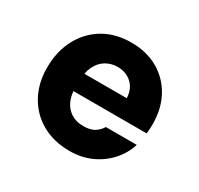

<svg xmlns="http://www.w3.org/2000/svg" viewBox="-120 -668 852 824"><g transform="rotate(30 305.5 -256.0)"><path d="M312 12Q235 12 176 -21Q117 -54 84 -113.5Q51 -173 51 -250Q51 -330 83.5 -392Q116 -454 174.5 -489Q233 -524 312 -524Q388 -524 445 -491Q502 -458 533.5 -400Q565 -342 565 -267Q565 -257 564.5 -244.5Q564 -232 562 -219H158V-307H413Q411 -352 383 -378Q355 -404 313 -404Q281 -404 255 -388.5Q229 -373 214 -342Q199 -311 199 -263V-234Q199 -197 212 -169.5Q225 -142 250 -126Q275 -110 310 -110Q345 -110 365 -122.5Q385 -135 397 -155H550Q536 -108 502 -70Q468 -32 420 -10Q372 12 312 12Z"/></g></svg>

Font: DM Sans 12pt Black
Style: Regular
Weight: 900
Version: Version 4.004;gftools[0.9.30]